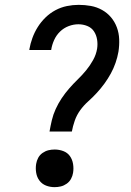

<svg xmlns="http://www.w3.org/2000/svg" viewBox="-20 -763 540 791"><path d="M184 -221Q188 -244 193.5 -267.5Q199 -291 209.5 -314Q220 -337 234 -358Q248 -379 265 -398.5Q282 -418 300.5 -436Q319 -454 335 -473.5Q351 -493 363.5 -515.5Q376 -538 380 -562Q383 -581 380 -600Q377 -619 367 -634Q357 -649 339.5 -656Q322 -663 303 -663Q283 -663 263 -655.5Q243 -648 227.5 -633Q212 -618 203 -598Q194 -578 191 -558V-557H101V-560Q105 -583 113.5 -606.5Q122 -630 135.5 -651.5Q149 -673 167.5 -691Q186 -709 208.5 -721Q231 -733 255.5 -738Q280 -743 304 -743Q330 -743 354.5 -738.5Q379 -734 400.5 -722Q422 -710 437.5 -691.5Q453 -673 461.5 -650Q470 -627 471 -601.5Q472 -576 468 -550Q464 -527 456 -504Q448 -481 436.5 -460Q425 -439 410.5 -419Q396 -399 379 -380.5Q362 -362 343.5 -345.5Q325 -329 310.5 -309Q296 -289 288 -266Q280 -243 276 -221ZM205 8Q186 8 169.5 1.5Q153 -5 142.5 -19Q132 -33 129 -51.5Q126 -70 129 -88Q131 -101 137.5 -113Q144 -125 155.5 -133Q167 -141 179.5 -144Q192 -147 205 -147Q224 -147 241 -140.5Q258 -134 268 -120Q278 -106 281 -87.5Q284 -69 281 -51Q279 -38 272.5 -26Q266 -14 254.5 -6Q243 2 230.5 5Q218 8 205 8Z"/></svg>

Font: Iosevka Curly Slab Medium
Style: Italic
Weight: 500
Italic angle: -9°
Monospace: yes
Designer: Belleve Invis
Foundry: Belleve Invis
Version: Version 22.1.2; ttfautohint (v1.8.4)